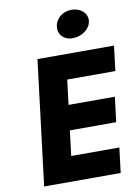

<svg xmlns="http://www.w3.org/2000/svg" viewBox="-114 -1177 910 1251"><g transform="rotate(-10 341.0 -551.5)"><path d="M448 -1103C388.2 -1103 342.2 -1062 335.9 -1011C329.7 -960 365.6 -919 425.4 -919C487.1 -919 541.8 -960 548.1 -1011C554.3 -1062 509.7 -1103 448 -1103ZM681.5 -825H175.1L73.8 0H580.2L600.5 -165H282L302.4 -331H608.9L629.1 -496H322.7L342.8 -660H661.3Z"/></g></svg>

Font: Hussar
Style: BdSuprExtOblOne
Weight: 700
Foundry: Cannot Into Space Fonts
Version: Version 2.00